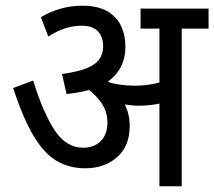

<svg xmlns="http://www.w3.org/2000/svg" viewBox="-20 -652 750 672"><path d="M616 -552V0H538V-552H472V-622H710V-552ZM269 -632Q323 -632 356.5 -612Q390 -592 404.5 -559.5Q419 -527 419 -488Q419 -420 371 -377Q323 -334 213 -323L197 -393Q254 -401 285 -414Q316 -427 328.5 -446Q341 -465 341 -490Q341 -523 322.5 -542.5Q304 -562 266 -562Q236 -562 207 -552.5Q178 -543 149 -524L123 -592Q155 -611 191.5 -621.5Q228 -632 269 -632ZM434 -212Q434 -140 389.5 -101.5Q345 -63 278 -63Q223 -63 179 -88.5Q135 -114 98 -175.5Q61 -237 26 -344L96 -370Q132 -255 172 -195Q212 -135 271 -135Q310 -135 333 -158.5Q356 -182 356 -224Q356 -266 329 -300Q302 -334 266 -355L307 -369L346 -378Q359 -367 374.5 -351Q390 -335 399 -320L408 -302Q420 -283 427 -260.5Q434 -238 434 -212ZM452 -352Q484 -352 520 -359Q556 -366 594 -384V-310Q563 -294 531 -288Q499 -282 466 -282Q443 -282 416.5 -286.5Q390 -291 364 -299L346 -353L352 -367Q375 -359 401.5 -355.5Q428 -352 452 -352Z"/></svg>

Font: Noto Sans Devanagari SemiCondensed
Style: Regular
Weight: 400
Width: 4
Designer: Jelle Bosma - Monotype Design Team
Foundry: Monotype Imaging Inc.
Version: Version 2.006